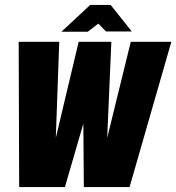

<svg xmlns="http://www.w3.org/2000/svg" viewBox="-20 -761 717 781"><path d="M58 0 56 -591H221L207 -200L300 -591H433L416 -200L512 -591H677L507 0H321L319 -258L244 0ZM230 -632 347 -741H430L516 -633H411L380 -665L337 -632Z"/></svg>

Font: Alumni Sans Black
Style: Italic
Weight: 900
Italic angle: -8°
Version: Version 1.016